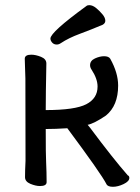

<svg xmlns="http://www.w3.org/2000/svg" viewBox="-20 -699 540 738"><path d="M414.1 19Q394 19 389.2 8.8Q369.1 -30.8 238.8 -206.1Q193.8 -203.1 155.8 -203.1Q155.8 -100.1 157.2 -79.1Q159.2 -34.2 159.2 1Q159.2 16.1 133.8 16.1Q117.2 16.1 96.7 7.6Q76.2 -1 76.2 -18.1Q76.2 -43 78.1 -81.1Q78.1 -376 77.6 -397Q77.1 -418 76.2 -440.4Q75.2 -462.9 75.2 -473.1Q75.2 -488.8 100.1 -488.8Q117.2 -488.8 137.7 -480.5Q158.2 -472.2 158.2 -455.1Q155.8 -336.9 155.8 -275.9Q268.1 -275.9 311.5 -298.3Q355 -320.8 355 -366.2Q355 -396 332 -431.2Q326.2 -439.9 326.2 -448.2Q326.2 -465.8 345 -474.4Q363.8 -482.9 379.9 -482.9Q397.9 -482.9 403.8 -473.1Q434.1 -418.9 434.1 -370.1Q434.1 -293 387.2 -254.9Q341.8 -224.1 316.9 -219.2L326.2 -208Q415 -88.9 471.2 -24.9Q477.1 -22.9 477.1 -15.1Q477.1 -2 455.1 8.5Q433.1 19 414.1 19ZM198.2 -527.8Q187 -527.8 180.4 -535.4Q173.8 -543 173.8 -550.8Q173.8 -575.2 312 -675.8Q315.9 -679.2 323.2 -679.2Q335.9 -679.2 349.4 -668.2Q362.8 -657.2 373.8 -644Q384.8 -630.9 384.8 -619.1Q384.8 -609.9 375 -604Q330.1 -585 287.1 -569.1Q244.1 -553.2 213.9 -533.2Q206.1 -527.8 198.2 -527.8Z"/></svg>

Font: LXGW WenKai Mono GB Screen
Style: Regular
Weight: 400
Monospace: yes
Designer: LXGW / Fontworks Inc.
Foundry: LXGW / Fontworks Inc.
Version: Version 1.510;January 18,2025